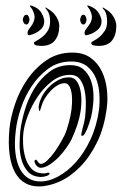

<svg xmlns="http://www.w3.org/2000/svg" viewBox="-20 -670 438 690"><path d="M336 -277Q339 -304 337 -334Q335 -364 324.5 -389.5Q314 -415 292.5 -432Q271 -449 236 -449Q189 -449 154 -423.5Q119 -398 94 -360.5Q69 -323 55 -280.5Q41 -238 37 -203Q31 -155 35.5 -120Q40 -85 52 -62.5Q64 -40 82.5 -29Q101 -18 123 -18Q154 -17 188.5 -35.5Q223 -54 253 -87.5Q283 -121 305.5 -169.5Q328 -218 336 -277ZM14 -208Q18 -248 34 -296Q50 -344 78.5 -385Q107 -426 147 -453.5Q187 -481 240 -481Q280 -481 306 -462Q332 -443 346 -413.5Q360 -384 364 -349.5Q368 -315 364 -284Q355 -212 329 -159Q303 -106 268 -70.5Q233 -35 194 -17.5Q155 0 119 0Q92 0 70.5 -12Q49 -24 34.5 -49.5Q20 -75 14.5 -114.5Q9 -154 14 -208ZM126 -67Q121 -67 116 -70.5Q111 -74 108 -79Q105 -84 104 -89Q103 -94 108 -96Q111 -97 116 -89Q121 -81 127 -81Q137 -81 150.5 -94Q164 -107 176.5 -124.5Q189 -142 198.5 -159Q208 -176 212 -184Q216 -192 220 -204.5Q224 -217 227.5 -230Q231 -243 233.5 -255.5Q236 -268 237 -277Q242 -322 235 -346.5Q228 -371 212 -371Q200 -371 187 -363.5Q174 -356 162.5 -344Q151 -332 142 -317.5Q133 -303 129 -288Q124 -271 122 -271Q119 -271 119 -288Q122 -307 132 -325.5Q142 -344 157 -358.5Q172 -373 190 -382.5Q208 -392 227 -392Q246 -392 255.5 -378.5Q265 -365 269 -345.5Q273 -326 272.5 -305.5Q272 -285 270 -273Q266 -246 257.5 -220.5Q249 -195 237 -169Q231 -157 219 -139.5Q207 -122 191.5 -106Q176 -90 158.5 -78.5Q141 -67 126 -67ZM158 -48Q159 -42 148.5 -38Q138 -34 127 -34Q96 -35 79.5 -54Q63 -73 56.5 -99Q50 -125 50.5 -153Q51 -181 53 -200Q57 -233 69 -274Q81 -315 103 -351Q125 -387 157 -411.5Q189 -436 233 -436Q262 -436 279.5 -421Q297 -406 305.5 -384Q314 -362 315.5 -336.5Q317 -311 314 -290Q312 -267 307 -248Q302 -229 293 -206Q290 -199 285 -190Q280 -181 274 -182Q271 -183 272.5 -190Q274 -197 276.5 -207.5Q279 -218 282 -229.5Q285 -241 286 -251Q288 -268 288.5 -293.5Q289 -319 284.5 -343Q280 -367 268 -384Q256 -401 232 -401Q197 -401 167.5 -378.5Q138 -356 116 -323.5Q94 -291 80.5 -255.5Q67 -220 64 -193Q62 -177 63 -153Q64 -129 70.5 -105.5Q77 -82 92 -65Q107 -48 133 -47Q141 -46 148.5 -48.5Q156 -51 158 -48ZM128 -505Q123 -505 112.5 -506.5Q102 -508 102 -516Q102 -519 111 -523.5Q120 -528 131 -536.5Q142 -545 151 -558.5Q160 -572 160 -593Q160 -619 150 -632Q148 -635 145 -638.5Q142 -642 143 -643Q145 -643 147.5 -641.5Q150 -640 151 -639Q171 -628 182 -610.5Q193 -593 193 -577Q193 -545 177.5 -525Q162 -505 128 -505ZM91 -545Q79 -540 79 -551Q79 -559 85 -566.5Q91 -574 96.5 -583Q102 -592 104 -603.5Q106 -615 98 -632Q96 -637 91 -643Q86 -649 88 -650Q90 -651 96.5 -648.5Q103 -646 105 -645Q122 -637 130.5 -621Q139 -605 139 -593Q139 -574 123.5 -561.5Q108 -549 91 -545ZM62 -599Q62 -604 65.5 -610.5Q69 -617 75 -617Q80 -617 83 -610.5Q86 -604 86 -599Q86 -595 83 -588.5Q80 -582 75 -582Q69 -582 65.5 -588Q62 -594 62 -599ZM334 -505Q329 -505 318.5 -506.5Q308 -508 308 -516Q308 -519 317 -523.5Q326 -528 336.5 -536.5Q347 -545 356 -558.5Q365 -572 365 -593Q365 -618 356 -632Q354 -635 350.5 -638.5Q347 -642 349 -643Q350 -643 353 -641.5Q356 -640 357 -639Q377 -628 387.5 -610.5Q398 -593 398 -577Q398 -545 383 -525Q368 -505 334 -505ZM297 -545Q292 -543 288 -543.5Q284 -544 284 -551Q284 -559 290 -566.5Q296 -574 302 -583Q308 -592 310 -603.5Q312 -615 304 -632Q302 -637 297 -643Q292 -649 294 -650Q296 -651 302 -648.5Q308 -646 310 -645Q327 -637 336 -621Q345 -605 345 -593Q345 -574 329.5 -561.5Q314 -549 297 -545ZM268 -599Q268 -604 271 -610.5Q274 -617 280 -617Q285 -617 288 -610.5Q291 -604 291 -599Q291 -595 288 -588.5Q285 -582 280 -582Q274 -582 271 -588Q268 -594 268 -599Z"/></svg>

Font: Akronim
Style: Regular
Weight: 400
Designer: Grzegorz Klimczewski
Foundry: Fonty.PL
Version: Version 1.002